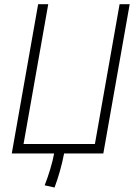

<svg xmlns="http://www.w3.org/2000/svg" viewBox="-20 -713 626 892"><path d="M233.4 158.2 187.5 147.9Q201.2 113.3 213.4 73Q225.6 32.7 231.4 0H34.7L157.2 -693.4H204.1L89.4 -43.9H420.9L535.6 -693.4H582.5L467.8 -43.9L460 0H277.8Q269.5 43 257.8 83.7Q246.1 124.5 233.4 158.2Z"/></svg>

Font: CaskaydiaCove NF ExtraLight
Style: Italic
Weight: 200
Italic angle: -10°
Designer: Aaron Bell
Foundry: Saja Typeworks
Version: Version 2111.001; VTT 6.35;Nerd Fonts 3.2.1